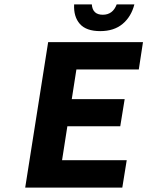

<svg xmlns="http://www.w3.org/2000/svg" viewBox="-20 -850 668 870"><path d="M434.1 -709Q370.6 -709 341.8 -741.7Q313 -774.4 315.9 -830.1H396Q399.4 -783.2 445.8 -783.2Q491.2 -783.2 508.8 -830.1H588.9Q574.7 -774.4 535.6 -741.7Q496.6 -709 434.1 -709ZM94.2 0 198.2 -659.2H627.9L608.9 -535.2H326.2L305.2 -400.9H544.9L524.9 -277.8H285.2L261.2 -124H554.2L534.2 0Z"/></svg>

Font: Office Code Pro D Bold Italic
Style: Regular
Weight: 700
Italic angle: -9°
Designer: Nathan Rutzky & Paul D. Hunt
Foundry: Adobe Systems Incorporated
Version: Version 1.004;PS 001.004;hotconv 1.0.70;makeotf.lib2.5.58329